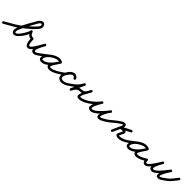

<svg xmlns="http://www.w3.org/2000/svg" viewBox="431 -2184 3844 3844"><g transform="rotate(45 2352.5 -262.5)"><path d="M-21 21Q-26 12 -23 2Q-20 -8 -11 -13Q94 -70 193.5 -130Q293 -190 382 -271Q393 -280 416 -299.5Q439 -319 467 -344Q495 -369 520.5 -395.5Q546 -422 562.5 -445.5Q579 -469 579 -484Q579 -490 573.5 -502Q568 -514 559 -514Q549 -514 537.5 -505Q526 -496 517 -483.5Q508 -471 504 -463Q504 -463 504 -463Q504 -463 504 -463Q464 -390 423.5 -318Q383 -246 348 -170Q335 -143 319.5 -107Q304 -71 304 -40Q304 -18 322 -16Q322 -16 322 -16Q339 -16 361 -35.5Q383 -55 406 -85.5Q429 -116 449.5 -149.5Q470 -183 483.5 -211.5Q497 -240 499 -256Q499 -256 499 -255Q499 -254 499 -254Q500 -261 500 -265Q501 -275 507 -280.5Q513 -286 521 -287Q529 -288 537 -284.5Q545 -281 548 -272Q558 -248 567.5 -231Q577 -214 593.5 -205Q610 -196 641 -196Q641 -196 641 -196Q641 -196 641 -196Q651 -196 658.5 -188.5Q666 -181 666 -171Q666 -161 658.5 -153.5Q651 -146 641 -146Q599 -146 574 -158.5Q549 -171 532.5 -195Q516 -219 502 -254Q498 -262 505.5 -268Q513 -274 523 -275Q533 -277 542 -273.5Q551 -270 550 -261Q549 -254 549 -250Q549 -250 549 -249Q549 -248 549 -248Q545 -225 529.5 -190Q514 -155 489.5 -116Q465 -77 436 -43Q407 -9 377.5 12.5Q348 34 322 34Q319 34 316 34Q287 30 270.5 9.5Q254 -11 254 -40Q254 -73 269 -117.5Q284 -162 308.5 -212.5Q333 -263 361 -313.5Q389 -364 415.5 -409Q442 -454 460 -487Q460 -487 460 -487Q460 -486 460 -487Q474 -513 500.5 -538.5Q527 -564 559 -564Q589 -564 609 -538.5Q629 -513 629 -484Q629 -459 612.5 -430.5Q596 -402 570 -373.5Q544 -345 515 -318.5Q486 -292 459.5 -270.5Q433 -249 416 -233Q324 -151 222 -89Q120 -27 13 31Q4 36 -6 33Q-16 30 -21 21Z M616 -171Q616 -181 623.5 -188.5Q631 -196 641 -196Q651 -196 658.5 -188.5Q666 -181 666 -171Q666 -162 667.5 -138.5Q669 -115 672.5 -89Q676 -63 684 -44Q692 -25 706 -25Q721 -25 740.5 -45.5Q760 -66 781.5 -97.5Q803 -129 823.5 -164Q844 -199 861 -229.5Q878 -260 889 -277Q895 -288 905 -289Q915 -290 923 -285Q931 -280 934.5 -271Q938 -262 931 -251Q928 -245 914.5 -221Q901 -197 885 -164.5Q869 -132 857.5 -100.5Q846 -69 847 -47.5Q848 -26 869 -25Q869 -25 869 -25Q868 -25 868 -25Q883 -25 906.5 -39.5Q930 -54 953 -71Q976 -88 989 -97Q989 -97 989 -97Q989 -97 989 -97Q997 -103 1007.5 -101.5Q1018 -100 1023 -91Q1029 -83 1027.5 -72.5Q1026 -62 1017 -57Q999 -43 973 -24Q947 -5 919 10Q891 25 868 25Q868 25 867 25Q867 25 867 25Q829 23 813.5 4Q798 -15 798 -44.5Q798 -74 809 -108.5Q820 -143 835.5 -176.5Q851 -210 865.5 -236.5Q880 -263 889 -277Q895 -287 905 -288.5Q915 -290 923 -285Q931 -280 934.5 -270.5Q938 -261 931 -251Q917 -228 898 -193.5Q879 -159 857 -121Q835 -83 810 -50Q785 -17 759 4Q733 25 706 25Q674 25 656 3Q638 -19 629.5 -51Q621 -83 618.5 -116Q616 -149 616 -171Q616 -171 616 -171Q616 -171 616 -171Z M980 -63Q975 -71 976.5 -81.5Q978 -92 987 -98Q1024 -124 1062.5 -155.5Q1101 -187 1141.5 -216Q1182 -245 1226 -263.5Q1270 -282 1319 -282Q1337 -282 1355 -277Q1373 -272 1389 -261Q1398 -254 1399 -244.5Q1400 -235 1395 -227Q1390 -220 1381 -216.5Q1372 -213 1361 -219Q1341 -231 1317 -231Q1285 -231 1243 -214Q1201 -197 1162 -168.5Q1123 -140 1097.5 -105Q1072 -70 1072 -34Q1072 -22 1078 -20Q1084 -18 1096 -18Q1135 -18 1174 -42Q1213 -66 1248 -103Q1283 -140 1310.5 -179.5Q1338 -219 1355 -250Q1361 -261 1371 -262.5Q1381 -264 1389 -260Q1397 -255 1401 -246Q1405 -237 1399 -226Q1389 -208 1371 -182Q1353 -156 1334 -128Q1315 -100 1301.5 -74.5Q1288 -49 1288 -32Q1288 -24 1298.5 -22Q1309 -20 1314 -20Q1345 -20 1379 -32.5Q1413 -45 1445 -62.5Q1477 -80 1502 -97Q1502 -97 1502 -97Q1502 -97 1502 -97Q1510 -103 1520.5 -101.5Q1531 -100 1536 -91Q1542 -83 1540.5 -72.5Q1539 -62 1530 -57Q1501 -36 1464.5 -16Q1428 4 1389 17Q1350 30 1314 30Q1286 30 1262 15Q1238 0 1238 -32Q1238 -58 1251 -86.5Q1264 -115 1283.5 -143.5Q1303 -172 1322.5 -199Q1342 -226 1355 -250Q1361 -261 1371 -262.5Q1381 -264 1389 -260Q1397 -255 1401 -246Q1405 -237 1399 -226Q1378 -188 1346 -143.5Q1314 -99 1274 -59Q1234 -19 1188.5 6.5Q1143 32 1096 32Q1064 32 1043 16Q1022 0 1022 -34Q1022 -71 1041.5 -107Q1061 -143 1093 -174.5Q1125 -206 1164 -230Q1203 -254 1243 -267.5Q1283 -281 1317 -281Q1355 -281 1387 -263Q1397 -257 1397.5 -247Q1398 -237 1393 -229Q1388 -221 1378.5 -217.5Q1369 -214 1359 -221Q1351 -227 1340 -229.5Q1329 -232 1319 -232Q1276 -232 1236 -213.5Q1196 -195 1158 -167Q1120 -139 1084.5 -109.5Q1049 -80 1015 -56Q1007 -51 996.5 -52.5Q986 -54 980 -63Z M1530 -56Q1521 -50 1511 -52.5Q1501 -55 1495 -63Q1489 -72 1491.5 -82Q1494 -92 1502 -98Q1513 -105 1534 -118.5Q1555 -132 1573.5 -146Q1592 -160 1595 -168Q1608 -196 1632 -223.5Q1656 -251 1687 -267.5Q1718 -284 1750 -281Q1751 -281 1753 -280Q1755 -280 1755 -280Q1783 -272 1802 -259.5Q1821 -247 1830 -216Q1833 -204 1827.5 -196Q1822 -188 1814 -185Q1805 -182 1796 -185.5Q1787 -189 1782 -200Q1780 -209 1775 -213Q1775 -213 1776 -213Q1776 -212 1776 -212Q1774 -215 1771 -217.5Q1768 -220 1765 -222Q1765 -222 1765 -222Q1764 -223 1764 -223Q1744 -238 1722.5 -228.5Q1701 -219 1681 -197.5Q1661 -176 1646 -153Q1631 -130 1624 -117Q1624 -117 1624 -118Q1624 -118 1624 -118Q1615 -101 1611 -79.5Q1607 -58 1611 -39Q1614 -27 1628.5 -21Q1643 -15 1654 -13Q1654 -13 1654 -13Q1653 -13 1653 -13Q1687 -7 1722 -21Q1757 -35 1790 -57.5Q1823 -80 1848 -97Q1856 -103 1866.5 -101.5Q1877 -100 1882 -91Q1888 -83 1886.5 -72.5Q1885 -62 1876 -57Q1844 -34 1806.5 -9.5Q1769 15 1727.5 29.5Q1686 44 1645 37Q1645 37 1644 37Q1644 37 1644 37Q1617 31 1593 15.5Q1569 0 1563 -29Q1557 -57 1562 -87Q1567 -117 1580 -142Q1580 -142 1580 -142Q1580 -142 1580 -143Q1595 -167 1617.5 -197.5Q1640 -228 1668 -252Q1696 -276 1728 -281.5Q1760 -287 1794 -263Q1794 -263 1793 -264Q1793 -264 1793 -264Q1798 -260 1802.5 -256Q1807 -252 1812 -248Q1812 -248 1812 -247Q1813 -247 1813 -247Q1823 -235 1830 -218Q1834 -206 1828 -198Q1822 -190 1813 -187Q1804 -184 1794.5 -187Q1785 -190 1782 -202Q1777 -220 1766.5 -224Q1756 -228 1741 -232Q1741 -232 1743 -232Q1746 -231 1746 -231Q1724 -233 1703 -219.5Q1682 -206 1665.5 -185.5Q1649 -165 1641 -148Q1633 -131 1612.5 -113.5Q1592 -96 1568.5 -81Q1545 -66 1530 -56Q1530 -56 1530 -56Q1530 -56 1530 -56Z M1841 -63Q1836 -71 1837.5 -81.5Q1839 -92 1848 -98Q1902 -135 1939 -175.5Q1976 -216 2007 -276Q2012 -287 2022 -289Q2032 -291 2040 -287Q2048 -283 2052.5 -274Q2057 -265 2052 -254Q2021 -188 1990 -122Q1959 -56 1928 11Q1923 22 1913 24Q1903 26 1895 22Q1886 18 1881.5 9Q1877 0 1883 -11Q1901 -48 1924 -79.5Q1947 -111 1979.5 -130.5Q2012 -150 2058 -150Q2101 -150 2124.5 -167.5Q2148 -185 2164 -213.5Q2180 -242 2198 -276Q2204 -287 2213.5 -289Q2223 -291 2231 -287Q2239 -283 2243.5 -274Q2248 -265 2243 -254Q2227 -219 2205 -185Q2183 -151 2164.5 -115.5Q2146 -80 2139 -42Q2138 -33 2138 -29Q2138 -25 2148 -25Q2176 -25 2210 -36.5Q2244 -48 2276.5 -64.5Q2309 -81 2331 -97Q2331 -97 2331 -97Q2331 -97 2331 -97Q2340 -103 2350 -101.5Q2360 -100 2366 -92Q2372 -83 2370.5 -73Q2369 -63 2361 -57Q2333 -37 2296.5 -18.5Q2260 0 2221 12.5Q2182 25 2148 25Q2111 25 2098 7.5Q2085 -10 2089 -38.5Q2093 -67 2107 -101.5Q2121 -136 2139.5 -170Q2158 -204 2174 -231.5Q2190 -259 2197 -275Q2202 -286 2212 -288Q2222 -290 2230 -285Q2239 -281 2243.5 -272Q2248 -263 2242 -253Q2219 -210 2197.5 -175.5Q2176 -141 2144 -120.5Q2112 -100 2058 -100Q2023 -100 1999 -84Q1975 -68 1958 -42.5Q1941 -17 1928 11Q1922 22 1912.5 24.5Q1903 27 1894 23Q1886 18 1881.5 9.5Q1877 1 1883 -11Q1914 -77 1944.5 -143Q1975 -209 2006 -275Q2012 -286 2021.5 -288Q2031 -290 2040 -286Q2048 -282 2052.5 -273Q2057 -264 2051 -253Q2018 -188 1977 -143Q1936 -98 1876 -56Q1868 -51 1857.5 -52.5Q1847 -54 1841 -63Z M2359 -56Q2351 -51 2340.5 -52.5Q2330 -54 2324 -63Q2319 -71 2320.5 -81.5Q2322 -92 2331 -98Q2382 -133 2429 -176.5Q2476 -220 2513 -271Q2520 -281 2529.5 -282Q2539 -283 2546 -278Q2554 -273 2557.5 -264Q2561 -255 2555 -245Q2537 -214 2515 -178Q2493 -142 2477 -105Q2461 -68 2461 -32Q2461 -23 2471 -21.5Q2481 -20 2487 -20Q2511 -20 2542 -39.5Q2573 -59 2606 -89.5Q2639 -120 2670 -154Q2701 -188 2725.5 -218.5Q2750 -249 2764 -267Q2771 -277 2781 -277.5Q2791 -278 2798 -272Q2806 -266 2808.5 -256.5Q2811 -247 2804 -237Q2793 -225 2782.5 -212Q2772 -199 2764 -185Q2764 -185 2764 -185Q2764 -185 2764 -185Q2745 -150 2724 -110.5Q2703 -71 2703 -30Q2703 -24 2704 -21Q2704 -21 2704 -22Q2704 -22 2704 -22Q2706 -18 2703.5 -18Q2701 -18 2700.5 -20Q2700 -22 2707 -22Q2727 -22 2756.5 -36.5Q2786 -51 2814.5 -68.5Q2843 -86 2859 -97Q2867 -103 2877.5 -101.5Q2888 -100 2893 -91Q2899 -83 2897.5 -72.5Q2896 -62 2887 -57Q2866 -42 2834 -22Q2802 -2 2768 13Q2734 28 2707 28Q2674 28 2660 2Q2660 2 2660 2Q2660 1 2660 1Q2653 -12 2653 -30Q2653 -79 2675.5 -123Q2698 -167 2720 -209Q2720 -209 2720 -209Q2720 -209 2720 -209Q2729 -225 2741 -239.5Q2753 -254 2764 -269Q2772 -278 2782 -278.5Q2792 -279 2799 -273Q2806 -267 2808.5 -257.5Q2811 -248 2804 -239Q2788 -215 2760 -181Q2732 -147 2698 -110Q2664 -73 2627 -41.5Q2590 -10 2554 10Q2518 30 2487 30Q2459 30 2435 15.5Q2411 1 2411 -32Q2411 -73 2427.5 -114.5Q2444 -156 2467.5 -195Q2491 -234 2511 -269Q2517 -280 2527 -280.5Q2537 -281 2545 -276Q2553 -271 2556.5 -261.5Q2560 -252 2553 -243Q2515 -188 2464.5 -141Q2414 -94 2359 -56Q2359 -56 2359 -56Q2359 -56 2359 -56Z M2886 -56Q2878 -51 2867.5 -52.5Q2857 -54 2851 -63Q2846 -71 2847.5 -81.5Q2849 -92 2858 -98Q2879 -112 2907.5 -136Q2936 -160 2968.5 -186.5Q3001 -213 3033.5 -236.5Q3066 -260 3095 -275Q3124 -290 3146 -290Q3168 -290 3182 -276.5Q3196 -263 3196 -241Q3196 -210 3182 -179.5Q3168 -149 3156 -122Q3141 -89 3126 -56Q3111 -23 3096 10Q3091 20 3081.5 23.5Q3072 27 3063 23Q3053 18 3049.5 8.5Q3046 -1 3050 -10Q3065 -43 3080 -76Q3095 -109 3110 -142Q3120 -164 3133 -190.5Q3146 -217 3146 -241Q3146 -244 3148.5 -242Q3151 -240 3146 -240Q3132 -240 3106.5 -225Q3081 -210 3050.5 -187Q3020 -164 2989 -138.5Q2958 -113 2931 -91Q2904 -69 2886 -56Q2886 -56 2886 -56Q2886 -56 2886 -56ZM3374 -276Q3379 -266 3375.5 -256.5Q3372 -247 3363 -242Q3312 -216 3261 -190.5Q3210 -165 3158 -139Q3148 -134 3139.5 -139Q3131 -144 3128 -153Q3124 -162 3126.5 -172Q3129 -182 3140 -185Q3158 -191 3177 -194Q3196 -197 3216 -196Q3216 -196 3215 -196Q3214 -196 3214 -196Q3233 -196 3253.5 -189.5Q3274 -183 3284.5 -168Q3295 -153 3284 -129Q3284 -129 3284 -130Q3284 -130 3284 -130Q3273 -106 3262 -82Q3251 -58 3240 -34Q3240 -34 3240 -34Q3240 -33 3240 -33Q3236 -24 3241.5 -24.5Q3247 -25 3264 -25Q3312 -25 3359.5 -48Q3407 -71 3445 -97Q3453 -103 3463 -101.5Q3473 -100 3479 -91Q3485 -83 3483.5 -73Q3482 -63 3473 -57Q3429 -25 3374.5 0Q3320 25 3264 25Q3240 25 3219 17Q3198 9 3189.5 -8.5Q3181 -26 3195 -55Q3195 -55 3195 -54Q3195 -54 3195 -54Q3206 -78 3216.5 -102Q3227 -126 3238 -150Q3238 -150 3238 -150Q3238 -151 3238 -151Q3239 -152 3240.5 -146.5Q3242 -141 3240 -142Q3235 -145 3228 -145.5Q3221 -146 3216 -146Q3216 -146 3215 -146Q3214 -146 3214 -146Q3199 -147 3184 -144.5Q3169 -142 3154 -137Q3143 -134 3135 -139Q3127 -144 3124 -152Q3121 -160 3123.5 -169Q3126 -178 3136 -183Q3187 -209 3238 -235Q3289 -261 3341 -287Q3350 -291 3360 -288Q3370 -285 3374 -276Z M3438 -63Q3433 -71 3434.5 -81.5Q3436 -92 3445 -98Q3482 -124 3520.5 -155.5Q3559 -187 3599.5 -216Q3640 -245 3684 -263.5Q3728 -282 3777 -282Q3795 -282 3813 -277Q3831 -272 3847 -261Q3856 -254 3857 -244.5Q3858 -235 3853 -227Q3848 -220 3839 -216.5Q3830 -213 3819 -219Q3799 -231 3775 -231Q3743 -231 3701 -214Q3659 -197 3620 -168.5Q3581 -140 3555.5 -105Q3530 -70 3530 -34Q3530 -22 3536 -20Q3542 -18 3554 -18Q3593 -18 3632 -42Q3671 -66 3706 -103Q3741 -140 3768.5 -179.5Q3796 -219 3813 -250Q3819 -261 3829 -262.5Q3839 -264 3847 -260Q3855 -255 3859 -246Q3863 -237 3857 -226Q3847 -208 3829 -182Q3811 -156 3792 -128Q3773 -100 3759.5 -74.5Q3746 -49 3746 -32Q3746 -24 3756.5 -22Q3767 -20 3772 -20Q3803 -20 3837 -32.5Q3871 -45 3903 -62.5Q3935 -80 3960 -97Q3960 -97 3960 -97Q3960 -97 3960 -97Q3968 -103 3978.5 -101.5Q3989 -100 3994 -91Q4000 -83 3998.5 -72.5Q3997 -62 3988 -57Q3959 -36 3922.5 -16Q3886 4 3847 17Q3808 30 3772 30Q3744 30 3720 15Q3696 0 3696 -32Q3696 -58 3709 -86.5Q3722 -115 3741.5 -143.5Q3761 -172 3780.5 -199Q3800 -226 3813 -250Q3819 -261 3829 -262.5Q3839 -264 3847 -260Q3855 -255 3859 -246Q3863 -237 3857 -226Q3836 -188 3804 -143.5Q3772 -99 3732 -59Q3692 -19 3646.5 6.5Q3601 32 3554 32Q3522 32 3501 16Q3480 0 3480 -34Q3480 -71 3499.5 -107Q3519 -143 3551 -174.5Q3583 -206 3622 -230Q3661 -254 3701 -267.5Q3741 -281 3775 -281Q3813 -281 3845 -263Q3855 -257 3855.5 -247Q3856 -237 3851 -229Q3846 -221 3836.5 -217.5Q3827 -214 3817 -221Q3809 -227 3798 -229.5Q3787 -232 3777 -232Q3734 -232 3694 -213.5Q3654 -195 3616 -167Q3578 -139 3542.5 -109.5Q3507 -80 3473 -56Q3465 -51 3454.5 -52.5Q3444 -54 3438 -63Z M3974 -102Q3985 -102 3992 -94.5Q3999 -87 3999 -77Q3999 -68 3999.5 -55.5Q4000 -43 4004.5 -34Q4009 -25 4022 -25Q4038 -25 4060.5 -45.5Q4083 -66 4107 -98Q4131 -130 4154.5 -165.5Q4178 -201 4196.5 -231.5Q4215 -262 4225 -278Q4232 -288 4241.5 -289.5Q4251 -291 4259 -286Q4267 -281 4270.5 -271.5Q4274 -262 4268 -252Q4264 -246 4250.5 -222.5Q4237 -199 4221.5 -168Q4206 -137 4194.5 -107Q4183 -77 4184 -56.5Q4185 -36 4205 -35Q4205 -35 4205 -35Q4204 -35 4204 -35Q4225 -35 4252 -54Q4279 -73 4308 -103Q4337 -133 4364.5 -167Q4392 -201 4415.5 -231Q4439 -261 4454 -280Q4461 -289 4470.5 -289.5Q4480 -290 4488 -285Q4495 -280 4498 -270.5Q4501 -261 4494 -251Q4466 -206 4433.5 -153Q4401 -100 4387 -47Q4384 -34 4383.5 -29Q4383 -24 4396 -25Q4414 -26 4437 -39.5Q4460 -53 4481.5 -69.5Q4503 -86 4519 -97Q4527 -103 4537 -101.5Q4547 -100 4553 -91Q4559 -83 4557.5 -73Q4556 -63 4547 -57Q4527 -42 4502 -23.5Q4477 -5 4450.5 9.5Q4424 24 4398 25Q4359 27 4345.5 8.5Q4332 -10 4336.5 -41Q4341 -72 4356.5 -108.5Q4372 -145 4392 -180.5Q4412 -216 4429 -242Q4446 -268 4452 -278Q4458 -288 4468 -288Q4478 -288 4486 -282Q4494 -277 4497 -267.5Q4500 -258 4493 -249Q4474 -225 4448.5 -191.5Q4423 -158 4393 -122.5Q4363 -87 4331 -55.5Q4299 -24 4266.5 -4.5Q4234 15 4204 15Q4204 15 4204 15Q4203 15 4203 15Q4166 13 4150 -5Q4134 -23 4134.5 -51.5Q4135 -80 4145.5 -113.5Q4156 -147 4171.5 -179Q4187 -211 4202 -237.5Q4217 -264 4225 -277Q4231 -288 4241 -289Q4251 -290 4259 -285Q4267 -280 4270.5 -271Q4274 -262 4267 -251Q4254 -229 4233 -194.5Q4212 -160 4186.5 -122Q4161 -84 4133 -50.5Q4105 -17 4076.5 4Q4048 25 4022 25Q3992 25 3976.5 10Q3961 -5 3955 -28.5Q3949 -52 3949 -77Q3949 -88 3956.5 -95Q3964 -102 3974 -102Z M4513 -61Q4507 -70 4508.5 -80Q4510 -90 4519 -96Q4569 -132 4608 -181.5Q4647 -231 4684 -279Q4691 -288 4701 -289Q4711 -290 4719 -284Q4728 -277 4729 -267Q4730 -257 4724 -249Q4684 -197 4642.5 -145Q4601 -93 4547 -55Q4539 -49 4529 -51Q4519 -53 4513 -61Z"/></g></svg>

Font: FRB American Cursive Semibold
Style: Italic
Weight: 600
Italic angle: -25°
Version: Version 2.0;Modular Font Editor K font №1